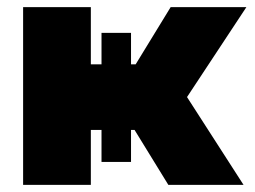

<svg xmlns="http://www.w3.org/2000/svg" viewBox="-20 -520 716 540"><path d="M45 -500H235.5V-339H265.5V-427.5H348.5V-339H361.5L460 -500H673L506 -247L665 0H453.5L358.5 -154.5H348.5V-64.5H265.5V-154.5H235.5V0H45Z"/></svg>

Font: Overused Grotesk Black
Style: Regular
Weight: 900
Version: Version 0.004